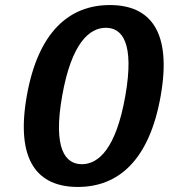

<svg xmlns="http://www.w3.org/2000/svg" viewBox="-20 -730 670 760"><path d="M616 -350C661 -605 575 -710 415 -710C255 -710 131 -605 86 -350C41 -95 128 10 288 10C448 10 571 -95 616 -350ZM476 -350C439 -140 369 -80 304 -80C239 -80 189 -140 226 -350C263 -560 334 -620 399 -620C464 -620 513 -560 476 -350Z"/></svg>

Font: Scada
Style: Bold Italic
Weight: 700
Designer: Jovanny Lemonad
Foundry: Jovanny Lemonad
Version: Version 3.005